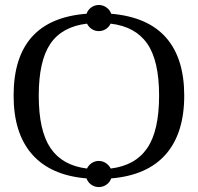

<svg xmlns="http://www.w3.org/2000/svg" viewBox="-20 -716 803 779"><path d="M35.2 -328.1Q35.2 -637.7 331.1 -660.2Q336.4 -675.8 350.1 -685.8Q363.8 -695.8 380.9 -695.8Q397.9 -695.8 411.9 -685.8Q425.8 -675.8 431.2 -660.2Q579.6 -647.5 653.6 -563.5Q727.5 -479.5 727.5 -328.1Q727.5 -175.3 652.6 -89.8Q577.6 -4.4 431.2 7.8Q425.8 23.4 411.9 33.2Q397.9 43 380.9 43Q363.8 43 350.1 33.2Q336.4 23.4 331.1 7.8Q185.5 -4.4 110.4 -89.6Q35.2 -174.8 35.2 -328.1ZM137.2 -328.1Q137.2 -185.5 185.1 -115Q232.9 -44.4 333 -32.2Q339.4 -45.9 352.3 -54.4Q365.2 -63 380.9 -63Q396.5 -63 409.4 -54.4Q422.4 -45.9 429.2 -32.2Q528.8 -44.4 577.1 -114.7Q625.5 -185.1 625.5 -328.1Q625.5 -470.2 577.1 -539.3Q528.8 -608.4 428.7 -620.1Q422.4 -606.4 409.4 -598.1Q396.5 -589.8 380.9 -589.8Q365.2 -589.8 352.5 -598.1Q339.8 -606.4 333 -620.1Q231.4 -607.9 184.3 -538.3Q137.2 -468.8 137.2 -328.1Z"/></svg>

Font: Times New Roman
Style: Regular
Weight: 400
Designer: Steve Matteson
Foundry: Ascender Corporation
Version: Version 2.00.3